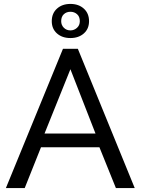

<svg xmlns="http://www.w3.org/2000/svg" viewBox="-20 -959 717 979"><path d="M301 -710H377L667 0H571L487 -208H189L106 0H10ZM467 -278 339 -606 207 -278ZM244 -851Q244 -891 270.5 -915Q297 -939 339 -939Q381 -939 407.5 -915Q434 -891 434 -851Q434 -812 407.5 -788.5Q381 -765 339 -765Q297 -765 270.5 -788.5Q244 -812 244 -851ZM339 -899Q319 -899 305.5 -886.5Q292 -874 292 -851Q292 -831 305.5 -817.5Q319 -804 339 -804Q358 -804 372.5 -817Q387 -830 387 -851Q387 -874 373 -886.5Q359 -899 339 -899Z"/></svg>

Font: Rising Sun
Style: Regular
Weight: 400
Designer: Matt McInerney, Pablo Impallari, Rodrigo Fuenzalida (Raleway font), Stephen Hutchings (Greek), Cristiano Sobral (main ch
Foundry: The Rising Sun Project Authors
Version: Version 4.327; ttfautohint (v1.8.4.7-5d5b-dirty)